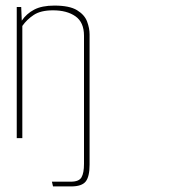

<svg xmlns="http://www.w3.org/2000/svg" viewBox="-20 -495 627 688"><path d="M40 -470H56L58 -421Q75 -446 102.5 -460.5Q130 -475 175 -475Q229 -475 256 -458.5Q283 -442 292 -418Q301 -394 301 -372V0H281V-367Q281 -415 250.5 -436.5Q220 -458 170 -458Q126 -458 101 -441.5Q76 -425 60 -402V0H40ZM170 173 166 156H234Q263 156 272 140.5Q281 125 281 92V-267H301V95Q301 138 287 155.5Q273 173 235 173Z"/></svg>

Font: Smooch Sans Thin Thin
Style: Regular
Weight: 250
Version: Version 1.010